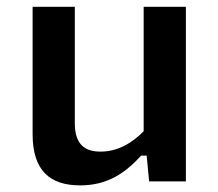

<svg xmlns="http://www.w3.org/2000/svg" viewBox="-20 -548 660 580"><path d="M78.5 -527.5V-143C78.5 -33.5 130 12 222 12C305 12 358.5 -25.5 406.5 -78H423L430.5 0H541.5V-527.5H414V-151.5C377.5 -114.5 334.5 -90 283.5 -90C239.5 -90 206 -108.5 206 -176V-527.5Z"/></svg>

Font: Monaspace Neon SemiBold
Style: Regular
Weight: 600
Designer: Riley Cran & the Lettermatic Team
Foundry: Lettermatic
Version: Version 1.200 (Monaspace Neon)